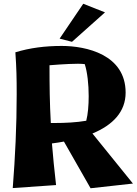

<svg xmlns="http://www.w3.org/2000/svg" viewBox="-20 -981 732 1024"><path d="M650 -487C650 -690 440 -736 309 -736C222 -736 140 -726 62 -702C68 -614 69 -566 69 -478C69 -311 61 -144 48 22L279 6C270 -76 262 -149 257 -216C279 -219 301 -222 321 -226L463 23L689 -2L473 -269C582 -314 650 -385 650 -487ZM244 -633C244 -633 337 -641 396 -641C411 -641 423 -640 432 -639C446 -596 453 -531 453 -468C453 -419 449 -372 440 -337C388 -328 328 -325 271 -325H251C245 -430 244 -526 244 -633ZM424 -961 298 -775 364 -758 540 -915Z"/></svg>

Font: Galindo
Style: Regular
Weight: 400
Designer: Astigmatic (AOETI)
Foundry: Astigmatic (AOETI)
Version: Version 1.000